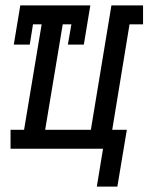

<svg xmlns="http://www.w3.org/2000/svg" viewBox="-20 -550 549 710"><path d="M338 140 361 0H19V-70H69L134 -460H102L90 -385H31L55 -530H314L290 -385H231L244 -460H212L147 -70H316L392 -530H509V-460H459L395 -70H449L414 140Z"/></svg>

Font: Iosevka Curly Slab Oblique
Style: Regular
Weight: 400
Italic angle: -9°
Monospace: yes
Designer: Belleve Invis
Foundry: Belleve Invis
Version: Version 11.1.0; ttfautohint (v1.8.3)